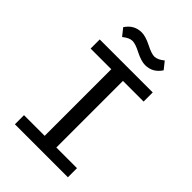

<svg xmlns="http://www.w3.org/2000/svg" viewBox="-259 -1009 1117 1117"><g transform="rotate(45 300.0 -450.0)"><path d="M374 -779Q342 -779 294 -803Q248 -827 223 -827Q197 -827 164 -800L128 -845Q164 -900 226 -900Q258 -900 306 -876Q353 -852 377 -852Q403 -852 436 -879L472 -834Q436 -779 374 -779ZM518 0H82V-75H252V-623H82V-698H518V-623H348V-75H518Z"/></g></svg>

Font: IBM Plex Mono Text
Style: Regular
Weight: 450
Designer: Mike Abbink, Paul van der Laan, Pieter van Rosmalen
Foundry: Bold Monday
Version: Version 2.000